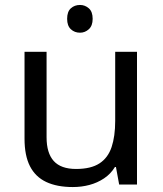

<svg xmlns="http://www.w3.org/2000/svg" viewBox="-20 -745 658 775"><path d="M303 -725Q323 -725 338.5 -711.5Q354 -698 354 -669Q354 -641 338.5 -627Q323 -613 303 -613Q281 -613 266 -627Q251 -641 251 -669Q251 -698 266 -711.5Q281 -725 303 -725ZM533 -536V0H461L448 -71H444Q427 -43 400 -25Q373 -7 341 1.5Q309 10 274 10Q210 10 166.5 -10.5Q123 -31 101 -74Q79 -117 79 -185V-536H168V-191Q168 -127 197 -95Q226 -63 287 -63Q347 -63 381.5 -85.5Q416 -108 430.5 -151.5Q445 -195 445 -257V-536Z"/></svg>

Font: lsinhala15
Style: Book
Weight: 400
Designer: Jelle Bosma - Monotype Design Team
Foundry: Monotype Imaging Inc.
Version: Version 2.003